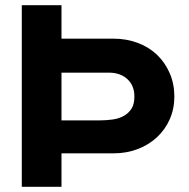

<svg xmlns="http://www.w3.org/2000/svg" viewBox="-20 -720 727 740"><path d="M64 0V-700H217V-571H378H417Q468 -571 511.5 -554.5Q555 -538 586 -508Q617 -478 634.5 -437Q652 -396 652 -348Q652 -301 634.5 -261Q617 -221 585.5 -191.5Q554 -162 511 -145.5Q468 -129 417 -129H217V0ZM399 -440H217V-256H364Q390 -256 414.5 -259.5Q439 -263 457.5 -273.5Q476 -284 487 -301.5Q498 -319 498 -348Q498 -390 471 -415Q444 -440 399 -440Z"/></svg>

Font: Rosa Sans
Style: Bold
Weight: 700
Designer: Pentagram / MCKL
Foundry: Pentagram / MCKL
Version: Version 1.005;September 16, 2019;FontCreator 11.5.0.2425 64-